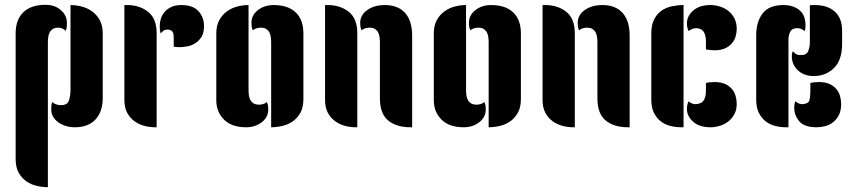

<svg xmlns="http://www.w3.org/2000/svg" viewBox="-20 -529 3560 798"><path d="M273 -508Q295 -508 319 -502Q343 -496 362.5 -482Q382 -468 394.5 -445.5Q407 -423 407 -390V-122Q407 -65 377 -32.5Q347 0 290 0Q271 0 253.5 -5.5Q236 -11 222.5 -20.5Q209 -30 201 -43.5Q193 -57 193 -73Q193 -79 193.5 -88Q194 -97 197 -105Q211 -92 234 -92Q260 -92 266.5 -111.5Q273 -131 273 -156ZM45 -390Q45 -447 77 -478Q109 -509 169 -509Q208 -509 233 -487Q258 -465 258 -435Q258 -426 257.5 -417.5Q257 -409 253 -401Q239 -414 223 -414Q208 -414 199.5 -408.5Q191 -403 186.5 -394.5Q182 -386 180.5 -375Q179 -364 179 -352V249Q156 249 132.5 243.5Q109 238 89.5 224.5Q70 211 57.5 188.5Q45 166 45 131Z M497 -508H508Q560 -508 595.5 -480Q631 -452 631 -391V0H625Q602 0 579.5 -6Q557 -12 538.5 -25.5Q520 -39 508.5 -60.5Q497 -82 497 -114ZM828 -420Q828 -392 817 -375Q806 -358 790.5 -348.5Q775 -339 757 -336Q739 -333 726 -333Q712 -333 702 -335V-371Q702 -394 694.5 -400Q687 -406 676 -406Q666 -406 660.5 -402Q655 -398 648 -390Q645 -398 644.5 -406.5Q644 -415 644 -423Q644 -436 648.5 -451Q653 -466 663.5 -478.5Q674 -491 691 -499.5Q708 -508 734 -508Q782 -508 805 -482.5Q828 -457 828 -420Z M1013 -156Q1013 -144 1014.5 -133Q1016 -122 1020.5 -113.5Q1025 -105 1033.5 -99.5Q1042 -94 1057 -94Q1065 -94 1073.5 -96.5Q1082 -99 1089 -105Q1093 -97 1094 -89.5Q1095 -82 1095 -74Q1095 -42 1068 -21Q1041 0 1003 0Q943 0 911 -32Q879 -64 879 -112V-390Q879 -423 891.5 -445.5Q904 -468 923.5 -482Q943 -496 966.5 -502Q990 -508 1013 -508ZM1241 -118Q1241 -83 1228.5 -60.5Q1216 -38 1196.5 -24.5Q1177 -11 1153 -5.5Q1129 0 1107 0V-352Q1107 -364 1105.5 -375Q1104 -386 1099.5 -394.5Q1095 -403 1086.5 -408.5Q1078 -414 1063 -414Q1055 -414 1046.5 -411.5Q1038 -409 1031 -403Q1027 -411 1026 -418.5Q1025 -426 1025 -434Q1025 -466 1052 -487Q1079 -508 1117 -508Q1177 -508 1209 -477.5Q1241 -447 1241 -390Z M1559 -352Q1559 -364 1557.5 -375Q1556 -386 1551.5 -394.5Q1547 -403 1538.5 -408.5Q1530 -414 1515 -414Q1507 -414 1498.5 -411.5Q1490 -409 1483 -403Q1479 -411 1478 -418.5Q1477 -426 1477 -434Q1477 -466 1506 -487Q1535 -508 1580 -508Q1634 -508 1663.5 -475.5Q1693 -443 1693 -380V0H1687Q1627 0 1593 -28.5Q1559 -57 1559 -120ZM1331 -508H1342Q1394 -508 1429.5 -480Q1465 -452 1465 -391V0H1459Q1436 0 1413.5 -6Q1391 -12 1372.5 -25.5Q1354 -39 1342.5 -60.5Q1331 -82 1331 -114Z M1917 -156Q1917 -144 1918.5 -133Q1920 -122 1924.5 -113.5Q1929 -105 1937.5 -99.5Q1946 -94 1961 -94Q1969 -94 1977.5 -96.5Q1986 -99 1993 -105Q1997 -97 1998 -89.5Q1999 -82 1999 -74Q1999 -42 1972 -21Q1945 0 1907 0Q1847 0 1815 -32Q1783 -64 1783 -112V-390Q1783 -423 1795.5 -445.5Q1808 -468 1827.5 -482Q1847 -496 1870.5 -502Q1894 -508 1917 -508ZM2145 -118Q2145 -83 2132.5 -60.5Q2120 -38 2100.5 -24.5Q2081 -11 2057 -5.5Q2033 0 2011 0V-352Q2011 -364 2009.5 -375Q2008 -386 2003.5 -394.5Q1999 -403 1990.5 -408.5Q1982 -414 1967 -414Q1959 -414 1950.5 -411.5Q1942 -409 1935 -403Q1931 -411 1930 -418.5Q1929 -426 1929 -434Q1929 -466 1956 -487Q1983 -508 2021 -508Q2081 -508 2113 -477.5Q2145 -447 2145 -390Z M2463 -352Q2463 -364 2461.5 -375Q2460 -386 2455.5 -394.5Q2451 -403 2442.5 -408.5Q2434 -414 2419 -414Q2411 -414 2402.5 -411.5Q2394 -409 2387 -403Q2383 -411 2382 -418.5Q2381 -426 2381 -434Q2381 -466 2410 -487Q2439 -508 2484 -508Q2538 -508 2567.5 -475.5Q2597 -443 2597 -380V0H2591Q2531 0 2497 -28.5Q2463 -57 2463 -120ZM2235 -508H2246Q2298 -508 2333.5 -480Q2369 -452 2369 -391V0H2363Q2340 0 2317.5 -6Q2295 -12 2276.5 -25.5Q2258 -39 2246.5 -60.5Q2235 -82 2235 -114Z M2821 0H2812Q2789 0 2766.5 -5.5Q2744 -11 2726.5 -24.5Q2709 -38 2698 -60Q2687 -82 2687 -114V-390Q2687 -426 2699 -449Q2711 -472 2730 -485Q2749 -498 2773 -503Q2797 -508 2821 -508ZM3042 -409Q3042 -394 3037.5 -378Q3033 -362 3022 -349Q3011 -336 2993.5 -328Q2976 -320 2950 -320Q2929 -320 2914 -324V-358Q2914 -380 2906 -395Q2898 -410 2875 -412Q2864 -412 2856.5 -408.5Q2849 -405 2842 -400Q2835 -414 2835 -432Q2835 -462 2861 -485Q2887 -508 2933 -508H2940Q2957 -507 2975 -501Q2993 -495 3008 -483Q3023 -471 3032.5 -452.5Q3042 -434 3042 -409ZM3042 -97Q3042 -73 3032.5 -55Q3023 -37 3008 -25Q2993 -13 2975 -7Q2957 -1 2940 0H2933Q2887 0 2861 -23Q2835 -46 2835 -76Q2835 -94 2842 -108Q2855 -96 2872 -96Q2897 -98 2905.5 -113Q2914 -128 2914 -150V-184Q2929 -188 2950 -188Q2976 -188 2993.5 -180Q3011 -172 3022 -159Q3033 -146 3037.5 -129.5Q3042 -113 3042 -97Z M3257 0H3247Q3224 0 3202 -5.5Q3180 -11 3162.5 -24.5Q3145 -38 3134 -60Q3123 -82 3123 -114V-383Q3123 -438 3149.5 -473Q3176 -508 3236 -508Q3276 -508 3302 -487.5Q3328 -467 3328 -422Q3328 -407 3324 -400Q3310 -412 3294 -412Q3272 -412 3264.5 -397Q3257 -382 3257 -365ZM3346 -507Q3351 -508 3356 -508H3366Q3420 -508 3450 -480.5Q3480 -453 3480 -402V-347Q3480 -279 3446 -246Q3412 -213 3363 -213H3356Q3318 -215 3294.5 -238.5Q3271 -262 3271 -295Q3271 -300 3271.5 -304Q3272 -308 3275 -316Q3283 -308 3289 -304Q3295 -300 3309 -300Q3332 -300 3339 -316.5Q3346 -333 3346 -355ZM3476 -97Q3476 -69 3466.5 -50.5Q3457 -32 3442 -20.5Q3427 -9 3409 -4.5Q3391 0 3374 0Q3323 0 3302 -25Q3281 -50 3281 -81Q3281 -86 3281.5 -93Q3282 -100 3286 -108Q3299 -96 3316 -96Q3340 -98 3344 -112Q3348 -126 3348 -147V-184Q3363 -188 3384 -188Q3410 -188 3427.5 -180Q3445 -172 3456 -159Q3467 -146 3471.5 -129.5Q3476 -113 3476 -97Z"/></svg>

Font: Kenia
Style: Regular
Weight: 400
Designer: Julia Petretta
Foundry: Julia Petretta
Version: Version 1.001